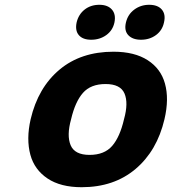

<svg xmlns="http://www.w3.org/2000/svg" viewBox="-20 -772 718 802"><path d="M498 -274Q517 -342 500 -381.5Q483 -421 421 -421Q359 -421 326.5 -384Q294 -347 277 -274Q258 -206 275 -165.5Q292 -125 354 -125Q416 -125 448.5 -162.5Q481 -200 498 -274ZM107 -125Q89 -191 108 -274Q139 -406 228.5 -481Q318 -556 454 -556Q542 -556 597 -520.5Q652 -485 669 -423Q687 -359 667 -274Q636 -142 546 -66Q456 10 321 10Q233 10 178.5 -26.5Q124 -63 107 -125ZM458 -678Q451 -645 424 -625.5Q397 -606 361 -606Q326 -606 309.5 -625Q293 -644 300 -678Q308 -712 333.5 -732Q359 -752 395 -752Q430 -752 447.5 -732Q465 -712 458 -678ZM665 -678Q658 -645 631.5 -625.5Q605 -606 569 -606Q534 -606 516 -625Q498 -644 506 -678Q514 -712 541 -732Q568 -752 603 -752Q639 -752 656 -732Q673 -712 665 -678Z"/></svg>

Font: Passageway
Style: BdIt
Weight: 700
Foundry: Ascender Corporation
Version: Version 1.11